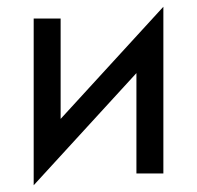

<svg xmlns="http://www.w3.org/2000/svg" viewBox="-20 -515 585 570"><path d="M465 0H385V-298L80 35V-460H160V-162L465 -495Z"/></svg>

Font: Jost
Style: Regular
Weight: 400
Version: Version 3.710